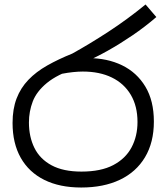

<svg xmlns="http://www.w3.org/2000/svg" viewBox="-20 -825 742 856"><path d="M342 11Q246 11 177.5 -23Q109 -57 72.5 -121.5Q36 -186 36 -277Q36 -339 54 -386Q72 -433 106.5 -469Q141 -505 190.5 -533Q240 -561 302 -586Q378 -628 462.5 -683Q547 -738 629 -805L677 -749Q626 -705 570 -667Q514 -629 460.5 -599Q407 -569 362 -550L320 -521Q235 -493 189 -455Q143 -417 126 -372.5Q109 -328 109 -279Q109 -215 133.5 -165.5Q158 -116 210 -88Q262 -60 343 -60Q430 -60 485 -89Q540 -118 566.5 -168Q593 -218 593 -281Q593 -352 563 -402.5Q533 -453 478.5 -479.5Q424 -506 349 -506Q329 -506 305.5 -503.5Q282 -501 258.5 -496.5Q235 -492 214 -485L289 -555Q306 -562 326 -564Q346 -566 373 -566Q458 -566 524 -534Q590 -502 628 -439Q666 -376 666 -283Q666 -190 626.5 -124Q587 -58 514.5 -23.5Q442 11 342 11Z"/></svg>

Font: hexsinhala15
Style: Book
Weight: 400
Designer: Jelle Bosma - Monotype Design Team
Foundry: Monotype Imaging Inc.
Version: Version 2.003